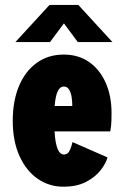

<svg xmlns="http://www.w3.org/2000/svg" viewBox="-20 -728 490 760"><path d="M230.5 11Q174.5 11 129 -20.5Q83.5 -52 57 -110.8Q30.5 -169.5 30.5 -250Q30.5 -328.5 55.2 -387.5Q80 -446.5 125.5 -479.2Q171 -512 232.5 -512Q290 -512 332.2 -482.8Q374.5 -453.5 398 -401.2Q421.5 -349 421.5 -280.5Q421.5 -247.5 419.8 -231.2Q418 -215 416.5 -208H196Q201 -116.5 233 -116.5Q249.5 -116.5 257 -134.8Q264.5 -153 267 -165.5L405.5 -105Q399.5 -81.5 378.5 -54.5Q357.5 -27.5 321 -8.2Q284.5 11 230.5 11ZM232.5 -385.5Q202 -385.5 196.5 -308.5H266V-314Q266 -329 263.2 -345.5Q260.5 -362 253.2 -373.8Q246 -385.5 232.5 -385.5ZM41 -561.5 176 -708.5H290L425 -561.5H288L233 -635.5L178 -561.5Z"/></svg>

Font: Trispace Condensed ExtraBold
Style: Regular
Weight: 800
Width: 3
Designer: Tyler Finck
Foundry: Etcetera Type Company
Version: Version 1.210; ttfautohint (v1.8.3)